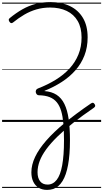

<svg xmlns="http://www.w3.org/2000/svg" viewBox="-20 -1166 987 1836"><path d="M430 650Q384 650 350 629.5Q316 609 298 571Q280 533 280 482Q280 410 315.5 335Q351 260 421.5 179Q492 98 599 9.5Q706 -79 850 -177Q862 -185 870 -183Q878 -181 885 -170Q892 -159 890 -151Q888 -143 877 -135Q767 -60 680.5 8.5Q594 77 529.5 140Q465 203 422.5 261Q380 319 359.5 373.5Q339 428 339 481Q339 536 363.5 567.5Q388 599 435 599Q461 599 483 587.5Q505 576 522.5 553.5Q540 531 553 496.5Q566 462 574.5 415.5Q583 369 587.5 309Q592 249 592 177Q592 86 586 16Q580 -54 565 -104.5Q550 -155 523 -188Q496 -221 454 -237.5Q412 -254 352 -255Q340 -255 332.5 -263Q325 -271 322.5 -282.5Q320 -294 325 -304.5Q330 -315 343 -320Q436 -356 513 -403.5Q590 -451 645 -511Q700 -571 730 -645Q760 -719 760 -808Q760 -901 723 -965Q686 -1029 618 -1061.5Q550 -1094 459 -1094Q390 -1094 328.5 -1076Q267 -1058 212.5 -1026Q158 -994 106 -952Q95 -943 86.5 -945Q78 -947 71 -957Q64 -968 63.5 -976Q63 -984 72 -992Q133 -1042 193.5 -1076.5Q254 -1111 320 -1128.5Q386 -1146 463 -1146Q570 -1146 649.5 -1107.5Q729 -1069 773.5 -994Q818 -919 818 -809Q818 -714 787.5 -635.5Q757 -557 701.5 -494Q646 -431 571 -382.5Q496 -334 407 -298L405 -295Q474 -290 521 -259.5Q568 -229 596 -171.5Q624 -114 636.5 -28Q649 58 649 175Q649 244 644.5 303Q640 362 631 410.5Q622 459 609 497.5Q596 536 578 565Q560 594 538 613Q516 632 489 641Q462 650 430 650ZM0 621H947V631H0ZM0 -20H947V0H0ZM0 -505H947V-500H0ZM0 -1141H947V-1131H0Z"/></svg>

Font: Playwrite BR Guides
Style: Regular
Weight: 400
Designer: Veronika Burian, José Scaglione
Foundry: TypeTogether
Version: Version 1.003